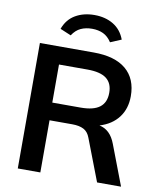

<svg xmlns="http://www.w3.org/2000/svg" viewBox="-98 -996 897 1073"><g transform="rotate(10 351.0 -459.5)"><path d="M663 0H527L436 -237Q424 -270 399 -283Q374 -296 334 -296H205V0H77V-712H382Q503 -712 566 -659Q629 -606 629 -507Q629 -436 591.5 -386.5Q554 -337 485 -316Q548 -303 576 -228ZM364 -396Q437 -396 472 -423Q507 -450 507 -505Q507 -559 472.5 -585.5Q438 -612 364 -612H203V-396ZM524 -810 462 -784Q442 -815 414.5 -828Q387 -841 351 -841Q315 -841 287 -828Q259 -815 239 -784L177 -810Q197 -865 243 -892Q289 -919 351 -919Q413 -919 458.5 -891.5Q504 -864 524 -810Z"/></g></svg>

Font: Muli-Bold
Style: Bold
Weight: 700
Version: Version 2.000